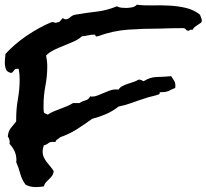

<svg xmlns="http://www.w3.org/2000/svg" viewBox="-30 -718 869 808"><path d="M819.3 -630.9Q819.3 -625 814 -621.1Q808.6 -617.2 802.2 -613.3Q795.9 -609.4 789.6 -604.5Q783.2 -599.6 781.2 -592.8H772.5Q766.6 -592.8 766.6 -588.9H763.7Q754.9 -588.9 752 -594.2Q749 -599.6 739.3 -599.6Q714.8 -599.6 690.9 -599.1Q667 -598.6 642.6 -597.7Q575.2 -597.7 510.3 -593.3Q445.3 -588.9 381.8 -565.4Q379.9 -564.5 377 -564.5Q372.1 -564.5 371.6 -568.4Q371.1 -572.3 366.2 -572.3Q352.5 -572.3 340.8 -569.3Q329.1 -566.4 315.4 -565.4Q299.8 -551.8 279.8 -543Q259.8 -534.2 238.8 -525.9Q217.8 -517.6 198.2 -508.3Q178.7 -499 164.1 -484.4Q166 -472.7 167.5 -461.4Q168.9 -450.2 168.9 -439.5Q168.9 -397.5 161.1 -356.9Q153.3 -316.4 153.3 -275.4V-260.7Q153.3 -253.9 154.3 -246.1Q156.2 -241.2 161.6 -239.7Q167 -238.3 170.9 -235.4Q183.6 -244.1 196.8 -249.5Q210 -254.9 224.1 -260.3Q238.3 -265.6 251.5 -271Q264.6 -276.4 277.3 -284.2H304.7Q315.4 -292 330.1 -295.9Q344.7 -299.8 349.6 -313.5Q351.6 -311.5 353.5 -311.5H357.4Q369.1 -311.5 381.3 -316.4Q393.6 -321.3 406.2 -326.7Q418.9 -332 431.6 -336.9Q444.3 -341.8 458 -341.8Q460.9 -341.8 463.4 -341.3Q465.8 -340.8 468.8 -340.8Q474.6 -350.6 485.4 -356Q496.1 -361.3 507.8 -365.2Q519.5 -369.1 531.7 -373Q543.9 -377 552.7 -382.8H556.6Q562.5 -382.8 565.9 -380.4Q569.3 -377.9 574.2 -376Q601.6 -393.6 630.4 -394Q659.2 -394.5 690.4 -397.5Q697.3 -385.7 702.6 -378.4Q708 -371.1 708 -357.4Q708 -350.6 707 -347.7Q696.3 -343.8 690.4 -340.8L679.7 -335Q674.8 -333 668 -331.5Q661.1 -330.1 648.4 -330.1Q640.6 -330.1 641.6 -325.7Q642.6 -321.3 636.7 -320.3Q623 -315.4 609.4 -312.5Q595.7 -309.6 582 -304.7Q553.7 -295.9 525.9 -285.6Q498 -275.4 468.8 -269.5Q444.3 -250 416 -237.8Q387.7 -225.6 357.4 -217.8Q325.2 -194.3 293.9 -174.3Q262.7 -154.3 223.6 -140.6Q218.8 -135.7 211.9 -131.8Q205.1 -127.9 203.1 -120.1Q201.2 -120.1 198.7 -120.6Q196.3 -121.1 193.4 -121.1Q179.7 -121.1 172.4 -114.7Q165 -108.4 154.3 -106.4Q149.4 -91.8 149.4 -81.1Q149.4 -67.4 154.3 -56.6Q159.2 -45.9 166.5 -36.1Q173.8 -26.4 182.1 -17.1Q190.4 -7.8 196.3 2.9Q194.3 14.6 189 22Q183.6 29.3 176.8 35.6Q169.9 42 163.6 48.8Q157.2 55.7 154.3 66.4Q136.7 69.3 120.1 69.3Q109.4 69.3 98.1 66.9Q86.9 64.5 77.1 58.6Q61.5 37.1 55.2 12.7Q48.8 -11.7 38.1 -36.1L39.1 -43Q39.1 -64.5 31.7 -80.6Q24.4 -96.7 9.8 -113.3Q10.7 -115.2 10.7 -120.1Q10.7 -132.8 2.9 -143.6Q4.9 -166 15.1 -178.7Q25.4 -191.4 38.1 -207V-218.8Q38.1 -260.7 45.4 -301.3Q52.7 -341.8 52.7 -382.8Q52.7 -408.2 48.8 -427.7Q45.9 -428.7 41 -428.7Q36.1 -428.7 33.2 -426.3Q30.3 -423.8 28.3 -420.9Q26.4 -418 23.9 -415Q21.5 -412.1 16.6 -411.1Q0 -414.1 -4.9 -426.8Q-9.8 -439.5 -9.8 -455.1Q-9.8 -463.9 -8.8 -472.7Q-7.8 -481.4 -6.8 -491.2Q30.3 -532.2 82 -567.4Q133.8 -602.5 184.6 -624Q187.5 -625 191.4 -625Q195.3 -625 198.2 -623.5Q201.2 -622.1 205.1 -622.1Q208 -622.1 210 -624Q219.7 -624 223.6 -629.9Q227.5 -635.7 234.4 -641.6Q241.2 -636.7 246.1 -636.7Q255.9 -636.7 265.6 -645.5Q275.4 -654.3 287.1 -656.2Q332 -664.1 375.5 -668.9Q418.9 -673.8 461.9 -691.4Q471.7 -686.5 481.4 -685.5Q491.2 -684.6 501 -684.6Q511.7 -684.6 524.9 -687Q538.1 -689.5 545.9 -698.2Q577.1 -694.3 612.8 -695.3Q648.4 -696.3 684.1 -694.3Q719.7 -692.4 752.9 -684.6Q786.1 -676.8 811.5 -656.2Q813.5 -649.4 816.4 -643.6Q819.3 -637.7 819.3 -630.9Z"/></svg>

Font: RockSalt
Style: Regular
Weight: 400
Designer: Squid
Foundry: Font Diner, Inc DBA Sideshow
Version: Version 1.000